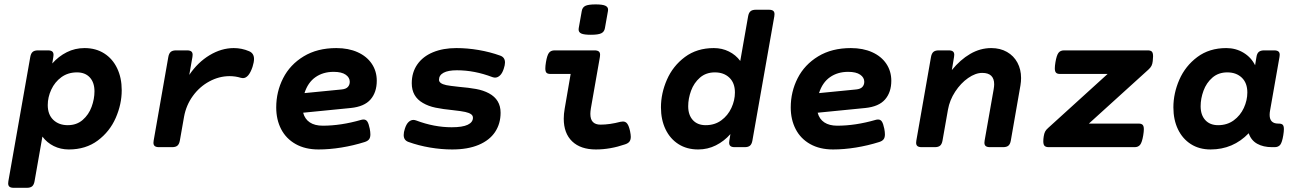

<svg xmlns="http://www.w3.org/2000/svg" viewBox="-20 -686 6036 895"><path d="M547.4 -265.6Q547.4 -200.2 519.5 -136.5Q491.7 -72.8 435.8 -31Q379.9 10.7 300.8 10.7Q262.7 10.7 230.7 -5.1Q198.7 -21 177.7 -49.3L141.1 158.7Q138.2 175.3 129.9 182.4Q121.6 189.5 105 189.5H44.4Q30.8 189.5 24.4 184.6Q18.1 179.7 18.1 168.9Q18.1 166.5 19 158.7L121.1 -420.4Q124 -437 132.3 -444.1Q140.6 -451.2 157.2 -451.2H203.1Q216.8 -451.2 223.1 -446.3Q229.5 -441.4 229.5 -430.2Q229.5 -427.2 228.5 -420.4L223.6 -390.1Q252.9 -423.3 291.3 -442.6Q329.6 -461.9 374 -461.9Q426.8 -461.9 465.8 -437Q504.9 -412.1 526.1 -367.7Q547.4 -323.2 547.4 -265.6ZM420.4 -260.3Q420.4 -301.3 398.7 -325Q377 -348.6 338.9 -348.6Q296.9 -348.6 266.1 -326.2Q235.4 -303.7 219 -268.3Q202.6 -232.9 202.6 -196.3Q202.6 -151.9 228.5 -127.2Q254.4 -102.5 295.9 -102.5Q337.4 -102.5 365.5 -127Q393.6 -151.4 407 -188Q420.4 -224.6 420.4 -260.3Z M1141.1 -447.3Q1152.8 -442.4 1158.4 -433.3Q1164.1 -424.3 1164.1 -411.1Q1164.1 -396.5 1157.2 -374.5Q1139.6 -321.8 1112.3 -321.8Q1108.4 -321.8 1103 -323.2Q1077.6 -331.1 1050.3 -331.1Q1001.5 -331.1 956.1 -306.6Q910.6 -282.2 879.2 -239Q847.7 -195.8 837.9 -141.6L818.4 -30.8Q815.4 -14.2 807.1 -7.1Q798.8 0 782.2 0H721.7Q708 0 701.7 -4.9Q695.3 -9.8 695.3 -20.5Q695.3 -22.9 696.3 -30.8L764.6 -420.4Q767.6 -437 775.9 -444.1Q784.2 -451.2 800.8 -451.2H851.6Q865.2 -451.2 871.6 -446.3Q877.9 -441.4 877.9 -430.7Q877.9 -428.2 877 -420.4L862.3 -336.9Q901.9 -395.5 957 -428.7Q1012.2 -461.9 1069.8 -461.9Q1106.9 -461.9 1141.1 -447.3Z M1674.8 -128.9Q1686 -128.9 1692.4 -119.4Q1698.7 -109.9 1703.6 -85.9Q1706.5 -70.8 1706.5 -59.6Q1706.5 -44.4 1700.2 -36.4Q1693.8 -28.3 1679.7 -23.9Q1627 -7.3 1571.5 1.7Q1516.1 10.7 1464.8 10.7Q1402.8 10.7 1358.2 -14.4Q1313.5 -39.6 1290.5 -84Q1267.6 -128.4 1267.6 -185.1Q1267.6 -258.3 1299.8 -321.5Q1332 -384.8 1395.5 -423.3Q1459 -461.9 1547.9 -461.9Q1604.5 -461.9 1647.2 -442.6Q1689.9 -423.3 1713.1 -388.7Q1736.3 -354 1736.3 -309.6Q1736.3 -255.9 1707.3 -222.4Q1678.2 -189 1615.2 -182.6L1393.1 -160.6Q1400.9 -130.9 1424.1 -115.5Q1447.3 -100.1 1484.4 -100.1Q1569.3 -100.1 1662.6 -127Q1668.5 -128.9 1674.8 -128.9ZM1399.4 -252 1572.3 -269Q1592.8 -271 1601.6 -280.8Q1610.4 -290.5 1610.4 -304.7Q1610.4 -324.7 1591.3 -337.9Q1572.3 -351.1 1535.2 -351.1Q1485.8 -351.1 1450.4 -326.2Q1415 -301.3 1399.4 -252Z M2311.5 -426.8Q2334 -418.9 2334 -394.5Q2334 -382.8 2328.1 -365.2Q2321.3 -344.2 2310.5 -334.2Q2299.8 -324.2 2287.6 -324.2Q2282.2 -324.2 2274.9 -326.7Q2191.9 -358.4 2109.9 -358.4Q2068.8 -358.4 2047.6 -346.9Q2026.4 -335.4 2026.4 -314Q2026.4 -296.4 2060.5 -289.1Q2074.2 -286.1 2119.6 -281.2Q2165.5 -277.3 2199.2 -271.2Q2232.9 -265.1 2259.3 -251Q2313.5 -221.7 2313.5 -160.6Q2313.5 -109.4 2287.8 -70.8Q2262.2 -32.2 2211.4 -10.7Q2160.6 10.7 2087.9 10.7Q2037.1 10.7 1984.1 1.7Q1931.2 -7.3 1883.8 -24.4Q1861.8 -32.2 1861.8 -56.6Q1861.8 -69.8 1867.2 -85.9Q1874 -107.4 1884.5 -117.2Q1895 -127 1907.2 -127Q1912.6 -127 1919.9 -124.5Q2003.4 -92.8 2085.4 -92.8Q2136.2 -92.8 2160.4 -104.5Q2184.6 -116.2 2184.6 -137.2Q2184.6 -147.5 2175.5 -153.8Q2166.5 -160.2 2148.9 -164.1Q2131.8 -168 2091.8 -172.4Q2043.5 -177.2 2010.3 -184.1Q1977.1 -190.9 1951.2 -206.1Q1899.4 -235.8 1899.4 -297.9Q1899.4 -348.6 1925.3 -385.7Q1951.2 -422.9 1998.3 -442.4Q2045.4 -461.9 2107.4 -461.9Q2158.2 -461.9 2211.2 -452.9Q2264.2 -443.8 2311.5 -426.8Z M2814.5 -641.1Q2814.5 -637.2 2814 -634.8L2799.8 -554.7Q2796.9 -537.6 2782.7 -530.8Q2768.6 -523.9 2734.4 -523.9Q2703.1 -523.9 2690.2 -529.5Q2677.2 -535.2 2677.2 -548.3Q2677.2 -552.2 2677.7 -554.7L2691.9 -634.8Q2694.8 -651.9 2708.7 -658.7Q2722.7 -665.5 2756.8 -665.5Q2787.6 -665.5 2801 -659.7Q2814.5 -653.8 2814.5 -641.1ZM2777.3 -430.7Q2777.3 -428.2 2776.4 -420.4L2734.4 -181.2Q2731.9 -165.5 2731.9 -155.3Q2731.9 -129.4 2743.9 -117.2Q2755.9 -105 2779.3 -105Q2821.8 -105 2872.1 -118.2Q2878.9 -119.6 2883.8 -119.6Q2897 -119.6 2904.5 -108.6Q2912.1 -97.7 2917 -74.7Q2920.4 -57.6 2920.4 -48.3Q2920.4 -35.2 2914.6 -26.6Q2908.7 -18.1 2894 -13.2Q2824.7 10.7 2757.8 10.7Q2686.5 10.7 2647.2 -26.9Q2607.9 -64.5 2607.9 -132.8Q2607.9 -154.8 2612.3 -179.7L2640.1 -341.3H2545.9Q2533.2 -341.3 2527.6 -346.7Q2522 -352.1 2522 -367.2Q2522 -378.4 2524.9 -396Q2530.3 -428.7 2539.1 -439.9Q2547.9 -451.2 2565.4 -451.2H2751Q2764.6 -451.2 2771 -446.3Q2777.3 -441.4 2777.3 -430.7Z M3590.3 -620.1Q3590.3 -617.7 3589.4 -609.9L3487.3 -30.8Q3484.4 -14.2 3476.1 -7.1Q3467.8 0 3451.2 0H3405.3Q3391.6 0 3385.3 -4.9Q3378.9 -9.8 3378.9 -21Q3378.9 -23.9 3379.9 -30.8L3384.8 -61Q3355.5 -27.8 3317.1 -8.5Q3278.8 10.7 3234.4 10.7Q3181.6 10.7 3142.6 -14.2Q3103.5 -39.1 3082.3 -83.5Q3061 -127.9 3061 -185.5Q3061 -251 3088.9 -314.7Q3116.7 -378.4 3172.6 -420.2Q3228.5 -461.9 3307.6 -461.9Q3345.7 -461.9 3377.7 -446Q3409.7 -430.2 3430.7 -401.9L3467.3 -609.9Q3470.2 -626.5 3478.5 -633.5Q3486.8 -640.6 3503.4 -640.6H3564Q3577.6 -640.6 3584 -635.7Q3590.3 -630.9 3590.3 -620.1ZM3405.8 -254.9Q3405.8 -299.3 3379.9 -324Q3354 -348.6 3312.5 -348.6Q3271 -348.6 3242.9 -324.2Q3214.8 -299.8 3201.4 -263.2Q3188 -226.6 3188 -190.9Q3188 -149.9 3209.7 -126.2Q3231.4 -102.5 3269.5 -102.5Q3311.5 -102.5 3342.3 -125Q3373 -147.5 3389.4 -182.9Q3405.8 -218.3 3405.8 -254.9Z M4073.2 -128.9Q4084.5 -128.9 4090.8 -119.4Q4097.2 -109.9 4102.1 -85.9Q4105 -70.8 4105 -59.6Q4105 -44.4 4098.6 -36.4Q4092.3 -28.3 4078.1 -23.9Q4025.4 -7.3 3970 1.7Q3914.6 10.7 3863.3 10.7Q3801.3 10.7 3756.6 -14.4Q3711.9 -39.6 3689 -84Q3666 -128.4 3666 -185.1Q3666 -258.3 3698.2 -321.5Q3730.5 -384.8 3793.9 -423.3Q3857.4 -461.9 3946.3 -461.9Q4002.9 -461.9 4045.7 -442.6Q4088.4 -423.3 4111.6 -388.7Q4134.8 -354 4134.8 -309.6Q4134.8 -255.9 4105.7 -222.4Q4076.7 -189 4013.7 -182.6L3791.5 -160.6Q3799.3 -130.9 3822.5 -115.5Q3845.7 -100.1 3882.8 -100.1Q3967.8 -100.1 4061 -127Q4066.9 -128.9 4073.2 -128.9ZM3797.9 -252 3970.7 -269Q3991.2 -271 4000 -280.8Q4008.8 -290.5 4008.8 -304.7Q4008.8 -324.7 3989.7 -337.9Q3970.7 -351.1 3933.6 -351.1Q3884.3 -351.1 3848.9 -326.2Q3813.5 -301.3 3797.9 -252Z M4739.7 -322.3Q4739.7 -305.7 4736.8 -288.1L4691.9 -30.8Q4689 -14.2 4680.7 -7.1Q4672.4 0 4655.8 0H4595.2Q4581.5 0 4575.2 -4.9Q4568.8 -9.8 4568.8 -20.5Q4568.8 -22.9 4569.8 -30.8L4611.8 -269Q4614.3 -283.7 4614.3 -293Q4614.3 -346.2 4558.6 -346.2Q4527.3 -346.2 4492.9 -322.3Q4458.5 -298.3 4432.6 -258.8Q4406.7 -219.2 4398.9 -174.8L4373.5 -30.8Q4370.6 -14.2 4362.3 -7.1Q4354 0 4337.4 0H4276.9Q4263.2 0 4256.8 -4.9Q4250.5 -9.8 4250.5 -20.5Q4250.5 -22.9 4251.5 -30.8L4319.8 -420.4Q4322.8 -437 4331.1 -444.1Q4339.4 -451.2 4356 -451.2H4401.9Q4415.5 -451.2 4421.9 -446.3Q4428.2 -441.4 4428.2 -430.7Q4428.2 -428.2 4427.2 -420.4L4417 -359.4Q4456.1 -407.7 4502.7 -434.8Q4549.3 -461.9 4600.6 -461.9Q4642.6 -461.9 4674.1 -443.8Q4705.6 -425.8 4722.7 -394Q4739.7 -362.3 4739.7 -322.3Z M4843.3 -27.3Q4843.3 -38.1 4845.2 -49.8Q4847.2 -63.5 4851.6 -72.3Q4856 -81.1 4866.2 -89.8L5143.1 -341.3H4920.9Q4908.2 -341.3 4902.6 -347.2Q4897 -353 4897 -367.7Q4897 -378.4 4899.9 -396Q4905.3 -428.2 4914.1 -439.7Q4922.9 -451.2 4939.9 -451.2H5330.1Q5343.8 -451.2 5349.4 -445.3Q5355 -439.5 5355 -423.3Q5355 -414.6 5353.5 -401.4Q5352.1 -388.2 5347.7 -379.4Q5343.3 -370.6 5333 -361.3L5055.7 -109.9H5288.1Q5300.8 -109.9 5306.4 -104Q5312 -98.1 5312 -83.5Q5312 -72.8 5309.1 -55.2Q5303.7 -22.9 5294.9 -11.5Q5286.1 0 5269 0H4869.1Q4855.5 0 4849.4 -5.9Q4843.3 -11.7 4843.3 -27.3Z M5964.8 -84Q5964.8 -72.8 5961.9 -55.2Q5956.5 -22.5 5947.8 -11.2Q5939 0 5921.4 0H5909.7Q5868.7 0 5840.3 -15.9Q5812 -31.7 5800.8 -64.9Q5728 10.7 5623 10.7Q5570.3 10.7 5531.2 -14.2Q5492.2 -39.1 5470.9 -83.5Q5449.7 -127.9 5449.7 -185.5Q5449.7 -251 5477.5 -314.7Q5505.4 -378.4 5561.3 -420.2Q5617.2 -461.9 5696.3 -461.9Q5740.7 -461.9 5776.6 -440.2Q5812.5 -418.5 5830.6 -381.8L5836.9 -420.4Q5839.4 -437 5847.9 -444.1Q5856.4 -451.2 5873 -451.2H5918.9Q5932.6 -451.2 5939 -446.3Q5945.3 -441.4 5945.3 -430.7Q5945.3 -428.2 5944.3 -420.4L5900.4 -170.9Q5898.4 -160.6 5898.4 -150.4Q5898.4 -109.9 5938.5 -109.9H5940.9Q5953.6 -109.9 5959.2 -104.5Q5964.8 -99.1 5964.8 -84ZM5794.4 -254.9Q5794.4 -299.3 5768.6 -324Q5742.7 -348.6 5701.2 -348.6Q5659.7 -348.6 5631.6 -324.2Q5603.5 -299.8 5590.1 -263.2Q5576.7 -226.6 5576.7 -190.9Q5576.7 -149.9 5598.4 -126.2Q5620.1 -102.5 5658.2 -102.5Q5700.2 -102.5 5731 -125Q5761.7 -147.5 5778.1 -182.9Q5794.4 -218.3 5794.4 -254.9Z"/></svg>

Font: Courier Prime Sans
Style: Bold Italic
Weight: 700
Italic angle: -10°
Designer: Alan Dague-Greene
Foundry: Quote-Unquote Apps
Version: Version 3.020